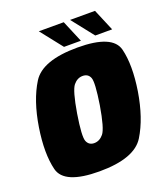

<svg xmlns="http://www.w3.org/2000/svg" viewBox="-137 -840 822 941"><g transform="rotate(-20 274.0 -369.5)"><path d="M220.5 4Q403.5 4 456.2 -81.8Q509 -167.5 530.5 -300.5Q551 -431.5 529.8 -517.5Q508.5 -603.5 325.5 -603.5Q141.5 -603.5 88.5 -518.5Q35.5 -433.5 14.5 -300.5Q-6 -169 15.5 -82.5Q37 4 220.5 4ZM243.5 -135Q216 -135 205.5 -160Q195 -185 213.5 -300Q232.5 -414 253 -439Q273.5 -464 301.5 -464Q330 -464 340 -439.2Q350 -414.5 332 -300Q313 -185.5 292.2 -160.2Q271.5 -135 243.5 -135ZM428 -629H516L468 -743H338ZM265 -629H353L305 -743H175Z"/></g></svg>

Font: Anybody Condensed Black
Style: Italic
Weight: 900
Width: 3
Italic angle: -10°
Version: Version 1.113;gftools[0.9.25]